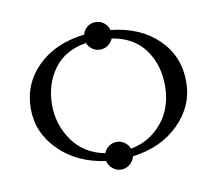

<svg xmlns="http://www.w3.org/2000/svg" viewBox="-64 -560 765 678"><g transform="rotate(-10 318.0 -221.5)"><path d="M41 -223.1Q41 -313 103.8 -375Q166.5 -437 272 -449.2Q275.9 -465.3 288.8 -475.6Q301.8 -485.8 318.8 -485.8Q335.9 -485.8 349.1 -475.3Q362.3 -464.8 366.2 -449.2Q472.2 -438 535.2 -376.2Q598.1 -314.5 598.1 -223.1Q598.1 -137.2 534.4 -73.2Q470.7 -9.3 367.2 3.9Q363.3 20.5 349.6 31.7Q335.9 43 318.8 43Q301.8 43 288.3 31.7Q274.9 20.5 271 3.9Q168.5 -10.3 104.7 -74Q41 -137.7 41 -223.1ZM117.2 -223.1Q117.2 -153.3 157.7 -95.7Q198.2 -38.1 272.9 -23.9Q278.3 -38.1 290.8 -47.1Q303.2 -56.2 318.8 -56.2Q334.5 -56.2 347.2 -47.1Q359.9 -38.1 365.2 -23.9Q416.5 -33.7 452.9 -64.9Q489.3 -96.2 505.6 -136.2Q522 -176.3 522 -221.2Q522 -298.3 482.2 -352.5Q442.4 -406.7 365.2 -418.9Q359.9 -405.3 347.2 -396.2Q334.5 -387.2 318.8 -387.2Q303.2 -387.2 290.8 -396.2Q278.3 -405.3 272.9 -418.9Q196.8 -406.7 157 -352.5Q117.2 -298.3 117.2 -223.1Z"/></g></svg>

Font: Dihjauti
Style: Regular
Weight: 400
Designer: T. Christopher White
Version: Version 3.0.0